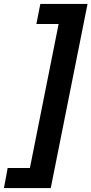

<svg xmlns="http://www.w3.org/2000/svg" viewBox="-93 -762 465 976"><path d="M165 194H-73L-54 92H59L205 -640H92L112 -742H352Z"/></svg>

Font: MOST Montserrat SemiBold
Style: Italic
Weight: 600
Italic angle: -11.3°
Designer: Julieta Ulanovsky
Foundry: Julieta Ulanovsky
Version: Version 8.000;March 11, 2024;FontCreator 15.0.0.2926 64-bit